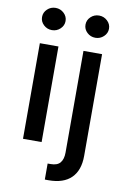

<svg xmlns="http://www.w3.org/2000/svg" viewBox="-103 -815 704 1079"><g transform="rotate(10 249.0 -275.5)"><path d="M177.6 0H71.4V-545.5H177.6ZM125 -629.6Q97.3 -629.6 77.6 -648.3Q57.9 -666.9 57.9 -692.8Q57.9 -719.1 77.6 -737.7Q97.3 -756.4 125 -756.4Q152.3 -756.4 172.2 -737.7Q192.1 -719.1 192.1 -692.8Q192.1 -666.9 172.2 -648.3Q152.3 -629.6 125 -629.6ZM253.6 204.5Q247.9 204.5 242.7 204.5Q237.6 204.5 231.9 204.2V112.9H248.9Q286.9 112.9 303.6 92.7Q320.3 72.4 320.3 34.8V-545.5H426.5V35.5Q426.5 117.5 382.5 161Q338.4 204.5 253.6 204.5ZM372.9 -629.6Q345.2 -629.6 325.5 -648.3Q305.8 -666.9 305.8 -692.8Q305.8 -719.1 325.5 -737.7Q345.2 -756.4 372.9 -756.4Q400.2 -756.4 420.1 -737.7Q440 -719.1 440 -692.8Q440 -666.9 420.1 -648.3Q400.2 -629.6 372.9 -629.6Z"/></g></svg>

Font: Linik Sans Medium
Style: Regular
Weight: 500
Designer: Rasmus Andersson (font), Cristiano Sobral (main changes)
Foundry: rsms
Version: Version 3.018;June 1, 2022;FontCreator 14.0.0.2814 64-bit; t